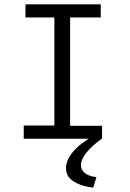

<svg xmlns="http://www.w3.org/2000/svg" viewBox="-20 -643 603 890"><path d="M90 0V-61H232V-562H98V-623H447V-562H305V-60H453V0ZM427 178 412 227Q355 220 320.5 197.5Q286 175 286 137Q286 97 321.5 57Q357 17 422 -18L452 0Q409 30 382 63Q355 96 355 123Q355 144 373 159Q391 174 427 178Z"/></svg>

Font: Inconsolata SemiExpanded Thin
Style: Regular
Weight: 100
Width: 6
Monospace: yes
Designer: Raph Levien, Cyreal, Brenton Simpson
Foundry: Raph Levien, Cyreal, Google
Version: Version 3.100; ttfautohint (v1.8.4.7-5d5b)